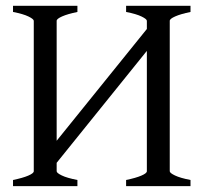

<svg xmlns="http://www.w3.org/2000/svg" viewBox="-20 -635 704 655"><path d="M24.4 0V-21Q57.6 -27.8 76.4 -35.9Q95.2 -43.9 95.2 -50.8V-564Q95.2 -569.8 77.4 -578.6Q59.6 -587.4 24.4 -594.2V-615.2H244.1V-594.2Q210.9 -587.4 192.1 -579.1Q173.3 -570.8 173.3 -564V-154.8L481 -536.1V-564Q481 -569.8 463.1 -578.6Q445.3 -587.4 410.2 -594.2V-615.2H629.9V-594.2Q596.7 -587.4 577.9 -579.1Q559.1 -570.8 559.1 -564V-50.8Q559.1 -44.9 576.9 -36.4Q594.7 -27.8 629.9 -21V0H410.2V-21Q443.4 -27.8 462.2 -35.9Q481 -43.9 481 -50.8V-461.4L173.3 -79.6V-50.8Q173.3 -44.9 190.9 -36.4Q208.5 -27.8 244.1 -21V0Z"/></svg>

Font: Noto Serif Devanagari
Style: Bold
Weight: 700
Designer: Monotype Design Team
Foundry: Monotype Imaging Inc.
Version: Version 1.01